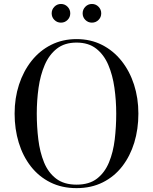

<svg xmlns="http://www.w3.org/2000/svg" viewBox="-20 -962 790 992"><path d="M375.5 10Q299.5 10 240 -19.8Q180.5 -49.5 139.2 -102.5Q98 -155.5 76.8 -225.2Q55.5 -295 55.5 -375Q55.5 -455 78.2 -524.8Q101 -594.5 143 -647.5Q185 -700.5 244 -730.2Q303 -760 375.5 -760Q448 -760 506.8 -730.2Q565.5 -700.5 607.8 -647.5Q650 -594.5 672.5 -524.8Q695 -455 695 -375Q695 -295 673.8 -225.2Q652.5 -155.5 611.5 -102.5Q570.5 -49.5 511 -19.8Q451.5 10 375.5 10ZM375.5 -8Q441 -8 481.2 -39.2Q521.5 -70.5 543.2 -123.2Q565 -176 572.8 -241.5Q580.5 -307 580.5 -375Q580.5 -443 571.2 -508.5Q562 -574 539.5 -626.8Q517 -679.5 477 -710.8Q437 -742 375.5 -742Q314 -742 274 -710.8Q234 -679.5 211.2 -626.8Q188.5 -574 179.2 -508.5Q170 -443 170 -375Q170 -307 178 -241.5Q186 -176 207.5 -123.2Q229 -70.5 269.8 -39.2Q310.5 -8 375.5 -8ZM455 -845Q435 -845 421 -859Q407 -873 407 -893Q407 -913 421 -927.2Q435 -941.5 455 -941.5Q475 -941.5 489 -927.2Q503 -913 503 -893Q503 -873 489 -859Q475 -845 455 -845ZM295 -845Q275 -845 261 -859Q247 -873 247 -893Q247 -913 261 -927.2Q275 -941.5 295 -941.5Q315 -941.5 329 -927.2Q343 -913 343 -893Q343 -873 329 -859Q315 -845 295 -845Z"/></svg>

Font: Bodoni Moda SC 11pt
Style: Regular
Weight: 400
Version: Version 2.005